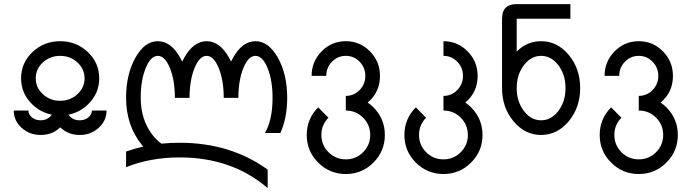

<svg xmlns="http://www.w3.org/2000/svg" viewBox="-20 -665 3458 960"><path d="M280.8 -161.1Q331.5 -161.1 367.2 -194.1Q402.8 -227.1 402.8 -273.4Q402.8 -319.8 367.2 -352.8Q331.5 -385.7 280.8 -385.7Q230 -385.7 194.3 -352.8Q158.7 -319.8 158.7 -273.4Q158.7 -227.1 194.3 -194.1Q230 -161.1 280.8 -161.1ZM378.4 9.8Q322.8 9.8 283.7 -25.9L280.8 -28.3Q242.7 9.8 183.1 9.8Q127.4 9.8 88.1 -25.9Q48.8 -61.5 48.8 -112.3H122.1Q122.1 -92.3 139.9 -77.9Q157.7 -63.5 183.1 -63.5Q208.5 -63.5 226.6 -78.1Q234.4 -84.5 238.8 -91.8Q184.1 -102.5 142.6 -142.1Q85.4 -196.3 85.4 -273.4Q85.4 -350.6 142.6 -404.8Q199.7 -459 280.8 -459Q361.8 -459 418.9 -404.8Q476.1 -350.6 476.1 -273.4Q476.1 -196.3 418.9 -142.1Q377.4 -102.5 322.8 -91.8Q341.8 -63.5 378.4 -63.5Q403.8 -63.5 421.6 -77.9Q439.5 -92.3 439.5 -112.3H512.7Q512.7 -61.5 473.4 -25.9Q434.1 9.8 378.4 9.8Z M1318.4 275.4Q1139.6 122.1 878.9 122.1Q731.4 122.1 610.4 170.9V92.8Q652.3 77.6 696.3 67.9L689 59.1Q610.4 -38.1 610.4 -175.8Q610.4 -293 656.7 -376Q703.1 -459 769 -459Q835 -459 881.3 -376Q886.7 -366.7 891.1 -356.9Q895.5 -366.7 900.9 -376Q947.3 -459 1013.2 -459Q1079.1 -459 1125.5 -376Q1130.9 -366.7 1135.3 -356.9Q1139.6 -366.7 1145 -376Q1191.4 -459 1257.3 -459Q1323.2 -459 1369.6 -376Q1416 -293 1416 -175.8Q1416 -75.2 1381.8 0H1304.7Q1342.8 -65.4 1342.8 -175.8Q1342.8 -263.2 1317.9 -324.5Q1293 -385.7 1257.3 -385.7Q1221.7 -385.7 1196.8 -324.5Q1171.9 -263.2 1171.9 -175.8H1098.6Q1098.6 -263.2 1073.7 -324.5Q1048.8 -385.7 1013.2 -385.7Q977.5 -385.7 952.6 -324.5Q927.7 -263.2 927.7 -175.8H854.5Q854.5 -263.2 829.6 -324.5Q804.7 -385.7 769 -385.7Q733.4 -385.7 708.5 -324.5Q683.6 -263.2 683.6 -175.8Q683.6 -68.4 740.7 7.3Q762.2 35.6 787.1 53.2Q831.5 48.8 878.9 48.8Q1132.8 48.8 1318.4 183.1Z M1709 205.1Q1627.9 205.1 1570.8 147.9Q1513.7 90.8 1513.7 9.8Q1513.7 -70.8 1570.8 -128.4L1622.1 -76.2Q1586.9 -41 1586.9 9.8Q1586.9 60.5 1622.6 96.2Q1658.2 131.8 1709 131.8Q1759.8 131.8 1795.4 96.2Q1831.1 60.5 1831.1 9.8Q1831.1 -41 1795.4 -76.7Q1759.8 -112.3 1709 -112.3V-185.5Q1749.5 -185.5 1778.1 -214.8Q1806.6 -244.1 1806.6 -285.6Q1806.6 -327.1 1778.1 -356.4Q1749.5 -385.7 1709 -385.7Q1668.5 -385.7 1639.9 -356.4Q1611.3 -327.1 1611.3 -285.6H1538.1Q1538.1 -357.4 1588.1 -408.2Q1638.2 -459 1709 -459Q1779.8 -459 1829.8 -408.2Q1879.9 -357.4 1879.9 -285.6Q1879.9 -203.6 1818.4 -152.3Q1833.5 -142.1 1847.2 -128.4Q1904.3 -70.8 1904.3 9.8Q1904.3 90.8 1847.2 147.9Q1790 205.1 1709 205.1Z M2197.3 205.1Q2116.2 205.1 2059.1 147.9Q2002 90.8 2002 9.8Q2002 -70.8 2059.1 -128.4L2110.4 -76.2Q2075.2 -41 2075.2 9.8Q2075.2 60.5 2110.8 96.2Q2146.5 131.8 2197.3 131.8Q2248 131.8 2283.7 96.2Q2319.3 60.5 2319.3 9.8Q2319.3 -41 2283.7 -76.7Q2248 -112.3 2197.3 -112.3V-185.5Q2237.8 -185.5 2266.4 -214.8Q2294.9 -244.1 2294.9 -285.6Q2294.9 -327.1 2266.4 -356.4Q2237.8 -385.7 2197.3 -385.7V-459Q2268.1 -459 2318.1 -408.2Q2368.2 -357.4 2368.2 -285.6Q2368.2 -203.6 2306.6 -152.3Q2321.8 -142.1 2335.4 -128.4Q2392.6 -70.8 2392.6 9.8Q2392.6 90.8 2335.4 147.9Q2278.3 205.1 2197.3 205.1Z M2685.5 -63.5Q2736.3 -63.5 2772 -110.6Q2807.6 -157.7 2807.6 -224.6Q2807.6 -291.5 2772 -338.6Q2736.3 -385.7 2685.5 -385.7Q2634.8 -385.7 2599.1 -338.6Q2563.5 -291.5 2563.5 -224.6Q2563.5 -157.7 2599.1 -110.6Q2634.8 -63.5 2685.5 -63.5ZM2685.5 9.8Q2604.5 9.8 2547.4 -58.8Q2490.2 -127.4 2490.2 -224.6V-571.3Q2490.2 -644.5 2563.5 -644.5H2832V-571.3H2563.5V-407.7Q2615.7 -459 2685.5 -459Q2766.6 -459 2823.7 -390.4Q2880.9 -321.8 2880.9 -224.6Q2880.9 -127.4 2823.7 -58.8Q2766.6 9.8 2685.5 9.8Z M3173.8 205.1Q3092.8 205.1 3035.6 147.9Q2978.5 90.8 2978.5 9.8Q2978.5 -70.8 3035.6 -128.4L3086.9 -76.2Q3051.8 -41 3051.8 9.8Q3051.8 60.5 3087.4 96.2Q3123 131.8 3173.8 131.8Q3224.6 131.8 3260.3 96.2Q3295.9 60.5 3295.9 9.8Q3295.9 -41 3260.3 -76.7Q3224.6 -112.3 3173.8 -112.3V-185.5Q3214.4 -185.5 3242.9 -214.8Q3271.5 -244.1 3271.5 -285.6Q3271.5 -327.1 3242.9 -356.4Q3214.4 -385.7 3173.8 -385.7Q3133.3 -385.7 3104.7 -356.4Q3076.2 -327.1 3076.2 -285.6H3002.9Q3002.9 -357.4 3053 -408.2Q3103 -459 3173.8 -459Q3244.6 -459 3294.7 -408.2Q3344.7 -357.4 3344.7 -285.6Q3344.7 -203.6 3283.2 -152.3Q3298.3 -142.1 3312 -128.4Q3369.1 -70.8 3369.1 9.8Q3369.1 90.8 3312 147.9Q3254.9 205.1 3173.8 205.1Z"/></svg>

Font: Catrinity
Style: Regular
Weight: 400
Designer: Alexander Lange
Foundry: High-Logic / Made with FontCreator
Version: Version 2.090;May 20, 2024;FontCreator 15.0.0.2974 64-bit